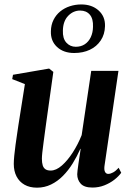

<svg xmlns="http://www.w3.org/2000/svg" viewBox="-20 -833 586 864"><path d="M146.5 11.5Q113.5 11.5 90.2 -1.8Q67 -15 54.5 -39Q42 -63 42 -95.5Q42 -110 44.2 -132.8Q46.5 -155.5 50 -181.8Q53.5 -208 57.2 -231.8Q61 -255.5 63 -271L92 -454.5L35 -477L38.5 -496.5L201 -524.5L220 -509.5L188 -281Q185.5 -262.5 182.2 -238.2Q179 -214 175.8 -190.2Q172.5 -166.5 170.5 -147.5Q168.5 -128.5 168.5 -119Q168.5 -101 172.2 -89Q176 -77 184.8 -71.2Q193.5 -65.5 208 -65.5Q232.5 -65.5 258.2 -88Q284 -110.5 307.5 -147Q331 -183.5 347.5 -225L390.5 -514H513L450 -85Q448 -68 452.8 -59.2Q457.5 -50.5 467 -50.5Q477 -50.5 489.2 -57.2Q501.5 -64 514 -78L525.5 -55.5Q514 -39.5 494.5 -24.2Q475 -9 449.8 1Q424.5 11 396 11Q359 11 343.2 -6.5Q327.5 -24 327.5 -49Q327.5 -53.5 329 -66.5Q330.5 -79.5 333 -96.5Q335.5 -113.5 338.2 -131.2Q341 -149 343 -163H341.5Q326.5 -129 307 -97.5Q287.5 -66 263.2 -41.5Q239 -17 209.8 -2.8Q180.5 11.5 146.5 11.5ZM314 -594.5Q266 -594.5 236.8 -621.5Q207.5 -648.5 209 -692.5Q209.5 -721 220.8 -743.5Q232 -766 251 -781.5Q270 -797 294.5 -805Q319 -813 346 -813Q393.5 -813 423.8 -785.8Q454 -758.5 452.5 -715Q451.5 -678 433.2 -650.8Q415 -623.5 384.2 -609Q353.5 -594.5 314 -594.5ZM321 -622.5Q344.5 -622.5 361.8 -634Q379 -645.5 388.5 -665.8Q398 -686 398.5 -712Q400 -748.5 384.2 -767Q368.5 -785.5 340.5 -785.5Q310 -785.5 287 -762Q264 -738.5 263 -696Q261.5 -660 278.5 -641.2Q295.5 -622.5 321 -622.5Z"/></svg>

Font: Merriweather 120pt SemiBold
Style: Italic
Weight: 600
Italic angle: -7.8°
Version: Version 2.101